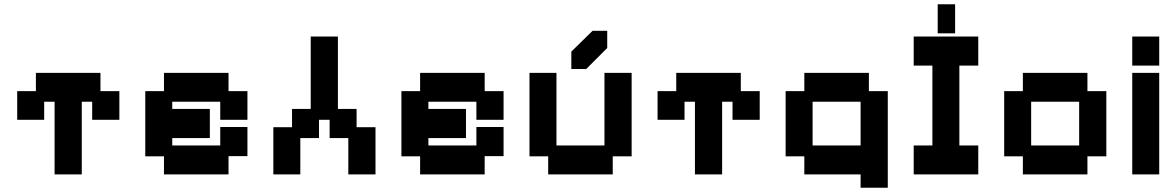

<svg xmlns="http://www.w3.org/2000/svg" viewBox="-20 -810 5539 904"><path d="M237 11V-331H188V-246H61V-381H149V-467H453V-381H542V-246H414V-331H365V11Z M752 11V-74H664V-381H752V-467H1056V-381H1145V-246H1017V-331H791V-297H968V-160H791V-125H1017V-212H1145V-75H1056V11Z M1267 11V-211H1355V-297H1443V-638H1571V-297H1659V-211H1748V11H1620V-160H1532V-246H1482V-160H1394V11Z M1958 11V-74H1870V-381H1958V-467H2262V-381H2351V-246H2223V-331H1997V-297H2174V-160H1997V-125H2223V-212H2351V-75H2262V11Z M2561 11V-74H2473V-467H2600V-125H2826V-467H2954V-74H2865V11ZM2670 -485V-567L2770 -665H2839V-584L2740 -485Z M3252 11V-331H3203V-246H3076V-381H3164V-467H3468V-381H3557V-246H3429V-331H3380V11Z M4032 74V11H3767V-74H3679V-381H3767V-467H4071V-381H4160V74ZM3806 -125H4032V-331H3806Z M4282 11V-125H4370V-501H4282V-638H4586V-501H4497V-125H4586V11ZM4395 -653V-790H4477V-653Z M4796 11V-74H4708V-381H4796V-467H5100V-381H5189V-74H5100V11ZM4835 -125H5061V-331H4835Z M5311 11V-467H5438V11ZM5311 -501V-638H5438V-501Z"/></svg>

Font: Pixelify Sans
Style: Bold
Weight: 700
Designer: Stefie Justprince
Foundry: Typecalism Foundryline
Version: Version 1.000